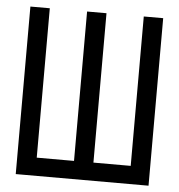

<svg xmlns="http://www.w3.org/2000/svg" viewBox="-49 -703 698 749"><g transform="rotate(5 300.0 -328.0)"><path d="M40 0V-656H116V-71H262V-656H338V-71H484V-656H560V0Z"/></g></svg>

Font: SauceCodePro NFM
Style: Regular
Weight: 400
Monospace: yes
Designer: Paul D. Hunt, Teo Tuominen
Foundry: Adobe
Version: Version 2.042;hotconv 1.1.0;makeotfexe 2.6.0;Nerd Fonts 3.3.